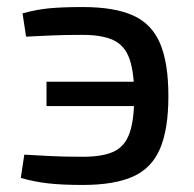

<svg xmlns="http://www.w3.org/2000/svg" viewBox="-20 -515 551 545"><path d="M215 -495Q305 -495 358 -471Q411 -447 434.5 -391.5Q458 -336 458 -242Q458 -149 434.5 -93.5Q411 -38 358 -14Q305 10 215 10Q156 10 116.5 5.5Q77 1 39 -10L49 -76Q86 -74 123 -72Q160 -70 215 -70Q271 -70 302.5 -84.5Q334 -99 347.5 -136.5Q361 -174 361 -242Q361 -310 347.5 -348Q334 -386 302 -401Q270 -416 215 -416Q164 -416 129 -414.5Q94 -413 54 -411L44 -477Q83 -488 120.5 -491.5Q158 -495 215 -495ZM432 -283V-214H112V-283Z"/></svg>

Font: Exo 2 Medium
Style: Regular
Weight: 500
Designer: Natanael Gama
Foundry: Natanael Gama
Version: Version 2.010